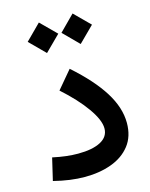

<svg xmlns="http://www.w3.org/2000/svg" viewBox="-118 -860 735 938"><g transform="rotate(-15 249.5 -390.5)"><path d="M93.8 -706.5 170.9 -783.7 248.5 -706.5 170.9 -629.4ZM264.6 -706.5 341.3 -783.7 418.9 -706.5 341.3 -629.4ZM459.5 -199.2Q459.5 -130.9 424.1 -85.7Q388.7 -40.5 328.6 -18.6Q268.6 3.4 193.8 3.4Q121.1 3.4 36.6 -18.1L63 -130.4Q99.1 -122.6 130.6 -118.9Q162.1 -115.2 190.9 -115.2Q264.2 -115.2 305.4 -137.2Q346.7 -159.2 346.7 -201.7Q346.7 -243.7 302.2 -306.4Q257.8 -369.1 182.1 -436.5L257.8 -526.4Q359.4 -436.5 409.4 -356.2Q459.5 -275.9 459.5 -199.2Z"/></g></svg>

Font: Estedad-FD SemiBold
Style: Regular
Weight: 600
Designer: Amin Abedi
Version: Version 7.3